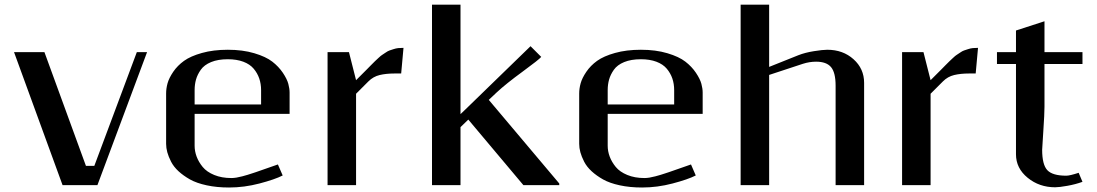

<svg xmlns="http://www.w3.org/2000/svg" viewBox="-20 -812 4809 842"><path d="M407.2 0H254.4Q254.4 0 41.5 -583.5H174.8L356.9 -84.5H393.6L580.1 -583.5H625Z M994.6 -31.2Q1004.9 -31.2 1017.1 -33.2Q1029.3 -35.2 1042.7 -38.8Q1056.2 -42.5 1065.4 -45.2Q1074.7 -47.9 1087.2 -52.2Q1099.6 -56.6 1102.1 -57.1L1198.7 -90.8L1219.7 -42.5Q1185.1 -24.9 1117.9 -7.3Q1050.8 10.3 984.4 10.3Q930.7 10.3 886.5 0.7Q842.3 -8.8 813.2 -25.1Q784.2 -41.5 762.9 -61Q741.7 -80.6 730.2 -103Q718.8 -125.5 713.6 -144.5Q708.5 -163.6 708.5 -181.2V-401.9Q708.5 -423.8 714.8 -446.8Q721.2 -469.7 739.7 -497.1Q758.3 -524.4 787.1 -545.2Q815.9 -565.9 865.7 -579.8Q915.5 -593.8 979 -593.8Q1044.4 -593.8 1095.2 -578.6Q1146 -563.5 1174.1 -541.7Q1202.1 -520 1220.5 -492.7Q1238.8 -465.3 1244.4 -444.3Q1250 -423.3 1250 -406.2V-312.5H833.5V-172.9Q833.5 -148.9 842.3 -125.2Q851.1 -101.6 868.9 -79.8Q886.7 -58.1 919.4 -44.7Q952.1 -31.2 994.6 -31.2ZM833.5 -354H1125V-416.5Q1125 -444.3 1116.9 -467.8Q1108.9 -491.2 1092.5 -510.7Q1076.2 -530.3 1047.1 -541.3Q1018.1 -552.2 979 -552.2Q936 -552.2 905.8 -539.8Q875.5 -527.3 860.6 -506.1Q845.7 -484.9 839.6 -463.1Q833.5 -441.4 833.5 -416.5Z M1739.3 -489.7H1710Q1672.9 -489.7 1644.8 -482.9Q1616.7 -476.1 1595.7 -455.1L1541.5 -400.9V0H1416.5V-583.5H1510.3L1541.5 -460.4L1589.4 -508.3Q1592.8 -511.7 1606.7 -525.9Q1620.6 -540 1624 -543.2Q1627.4 -546.4 1639.2 -557.4Q1650.9 -568.4 1655.5 -571Q1660.2 -573.7 1670.7 -581.1Q1681.2 -588.4 1688 -590.6Q1694.8 -592.8 1705.6 -596.4Q1716.3 -600.1 1726.8 -601.1Q1737.3 -602.1 1749.5 -602.1Z M2022.5 -333.5 2306.6 -609.4 2353.5 -562.5Q2344.7 -551.3 2272 -498Q2199.2 -444.8 2158.7 -407.2L2123.5 -374L2432.6 -7.3V0H2275.4L2033.7 -287.6L1999.5 -254.4V0H1874.5V-791.5H1999.5V-311.5Z M2806.2 -31.2Q2816.4 -31.2 2828.6 -33.2Q2840.8 -35.2 2854.2 -38.8Q2867.7 -42.5 2877 -45.2Q2886.2 -47.9 2898.7 -52.2Q2911.1 -56.6 2913.6 -57.1L3010.3 -90.8L3031.2 -42.5Q2996.6 -24.9 2929.4 -7.3Q2862.3 10.3 2795.9 10.3Q2742.2 10.3 2698 0.7Q2653.8 -8.8 2624.8 -25.1Q2595.7 -41.5 2574.5 -61Q2553.2 -80.6 2541.7 -103Q2530.3 -125.5 2525.1 -144.5Q2520 -163.6 2520 -181.2V-401.9Q2520 -423.8 2526.4 -446.8Q2532.7 -469.7 2551.3 -497.1Q2569.8 -524.4 2598.6 -545.2Q2627.4 -565.9 2677.2 -579.8Q2727.1 -593.8 2790.5 -593.8Q2856 -593.8 2906.7 -578.6Q2957.5 -563.5 2985.6 -541.7Q3013.7 -520 3032 -492.7Q3050.3 -465.3 3055.9 -444.3Q3061.5 -423.3 3061.5 -406.2V-312.5H2645V-172.9Q2645 -148.9 2653.8 -125.2Q2662.6 -101.6 2680.4 -79.8Q2698.2 -58.1 2731 -44.7Q2763.7 -31.2 2806.2 -31.2ZM2645 -354H2936.5V-416.5Q2936.5 -444.3 2928.5 -467.8Q2920.4 -491.2 2904.1 -510.7Q2887.7 -530.3 2858.6 -541.3Q2829.6 -552.2 2790.5 -552.2Q2747.6 -552.2 2717.3 -539.8Q2687 -527.3 2672.1 -506.1Q2657.2 -484.9 2651.1 -463.1Q2645 -441.4 2645 -416.5Z M3228 0V-791.5H3353V-518.6L3481 -569.8Q3510.7 -581.5 3549.3 -587.6Q3587.9 -593.8 3607.9 -593.8Q3676.8 -593.8 3723.1 -552.2Q3769.5 -510.7 3769.5 -448.7V0H3644.5V-436.5Q3644.5 -493.7 3624.5 -517.6Q3604.5 -541.5 3559.1 -541.5Q3529.8 -541.5 3501 -532.2L3353 -483.4V0Z M4258.8 -489.7H4229.5Q4192.4 -489.7 4164.3 -482.9Q4136.2 -476.1 4115.2 -455.1L4061 -400.9V0H3936V-583.5H4029.8L4061 -460.4L4108.9 -508.3Q4112.3 -511.7 4126.2 -525.9Q4140.1 -540 4143.6 -543.2Q4147 -546.4 4158.7 -557.4Q4170.4 -568.4 4175 -571Q4179.7 -573.7 4190.2 -581.1Q4200.7 -588.4 4207.5 -590.6Q4214.4 -592.8 4225.1 -596.4Q4235.8 -600.1 4246.3 -601.1Q4256.8 -602.1 4269 -602.1Z M4435.5 -531.2H4352.1V-583.5H4435.5V-678.2L4560.5 -718.8V-583.5H4727.1V-531.2H4560.5V-343.8Q4560.5 -312.5 4555.4 -237.1Q4550.3 -161.6 4550.3 -155.3Q4550.3 -89.8 4573 -65.7Q4595.7 -41.5 4656.2 -41.5Q4671.4 -41.5 4710.4 -54.2L4727.1 -14.6Q4696.3 -3.4 4660.6 2.9Q4625 9.3 4607.4 9.3Q4537.6 9.3 4486.6 -32.5Q4435.5 -74.2 4435.5 -135.3Z"/></svg>

Font: Resagnicto
Style: Bold
Weight: 700
Version: Version 0.9991